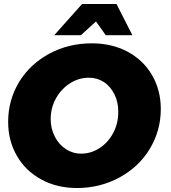

<svg xmlns="http://www.w3.org/2000/svg" viewBox="-20 -932 862 966"><path d="M622 -672C569 -700 509 -714 442 -714C365 -714 294 -697 230 -663C165 -628 114 -581 77 -521C40 -460 21 -393 21 -319C21 -255 36 -198 65 -148C94 -97 135 -58 188 -29C241 0 301 14 368 14C445 14 516 -4 581 -39C645 -74 696 -121 733 -182C770 -243 789 -310 789 -384C789 -447 774 -504 745 -554C716 -604 675 -643 622 -672ZM334 -514C363 -532 394 -541 427 -541C455 -541 480 -534 503 -519C526 -504 543 -483 556 -457C569 -431 575 -402 575 -370C575 -331 567 -296 550 -264C533 -231 510 -206 481 -187C452 -168 421 -159 388 -159C360 -159 334 -167 311 -182C288 -197 269 -218 256 -245C242 -271 235 -300 235 -333C235 -371 244 -406 262 -438C280 -470 304 -495 334 -514ZM646 -755 566 -912H393L253 -755H387L463 -824L512 -755Z"/></svg>

Font: Argentum Sans ExtraBold
Style: Italic
Weight: 800
Italic angle: -11.3°
Designer: Julieta Ulanovsky
Foundry: Julieta Ulanovsky
Version: Version 5.001;February 15, 2019;FontCreator 11.5.0.2425 64-b